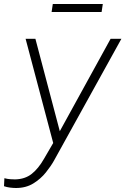

<svg xmlns="http://www.w3.org/2000/svg" viewBox="-61 -720 627 960"><path d="M19 220Q6 220 -10.5 218Q-27 216 -41 211L-39 171Q-24 175 -10 176Q4 177 14 177Q64 176 97.5 149.5Q131 123 159 74L205 -5L67 -526H116L238 -64L492 -526H546L209 83Q194 110 168.5 142Q143 174 106 197Q69 220 19 220ZM197 -660 203 -700H453L447 -660Z"/></svg>

Font: Plus Jakarta Sans ExtraLight
Style: Italic
Weight: 200
Italic angle: -8°
Designer: Gumpita Rahayu
Foundry: Tokotype
Version: Version 2.071; ttfautohint (v1.8.4.7-5d5b);gftools[0.9.29]